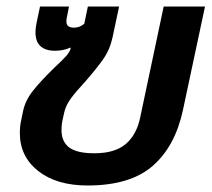

<svg xmlns="http://www.w3.org/2000/svg" viewBox="-20 -555 650 590"><path d="M41 -146Q41 -168 45 -185L51 -214Q58 -247 82 -277Q106 -307 147 -347Q171 -369 183 -382.5Q195 -396 197 -406V-409Q175 -399 149 -399Q120 -399 104.5 -413Q89 -427 89 -456Q89 -468 92 -483L103 -535H192L185 -499Q184 -495 184 -489Q184 -470 207 -470Q225 -470 239 -482L250 -535H346L326 -441Q318 -403 297 -373Q276 -343 239 -301Q212 -272 197.5 -252Q183 -232 178 -212L173 -190Q169 -173 169 -155Q169 -120 192.5 -102Q216 -84 270 -84Q333 -84 366.5 -112.5Q400 -141 411 -195L483 -535H610L542 -216Q518 -105 449 -45Q380 15 249 15Q154 15 97.5 -29.5Q41 -74 41 -146Z"/></svg>

Font: Prompt Medium
Style: Italic
Weight: 500
Italic angle: -12°
Designer: Katatrad Team
Foundry: CadsonDemak
Version: Version 1.001